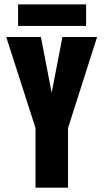

<svg xmlns="http://www.w3.org/2000/svg" viewBox="-20 -872 490 892"><path d="M64 -851.5H380V-751.5H64ZM145 0V-277L9 -700H170L220 -441L270 -700H431L296 -277V0Z"/></svg>

Font: League Mono Condensed ExtraBold
Style: Regular
Weight: 800
Width: 1
Designer: Tyler Finck
Foundry: The League of Moveable Type / Tyler Finck
Version: Version 2.210